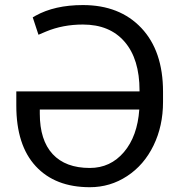

<svg xmlns="http://www.w3.org/2000/svg" viewBox="-20 -741 731 770"><path d="M312.5 -720.7Q460 -720.7 546.9 -628.7Q633.8 -536.6 633.8 -373V-332Q633.8 -235.8 595.7 -157.5Q557.6 -79.1 489.7 -34.7Q421.9 9.8 340.3 9.8Q201.2 9.8 123.3 -74.5Q45.4 -158.7 45.4 -317.4V-374.5H539.6V-377.9Q539.6 -503.9 480 -573.2Q420.4 -642.6 312.5 -642.6Q231.9 -642.6 164.1 -614.3L134.3 -601.6L111.3 -671.4L122.1 -677.7Q199.2 -720.7 312.5 -720.7ZM340.3 -67.4Q422.9 -67.4 477.1 -131.1Q531.2 -194.8 538.6 -301.8H139.6V-285.2Q139.6 -178.7 191.2 -123Q242.7 -67.4 340.3 -67.4Z"/></svg>

Font: Noboto
Style: Regular
Weight: 400
Designer: Google
Version: Version 2.001101; 2014